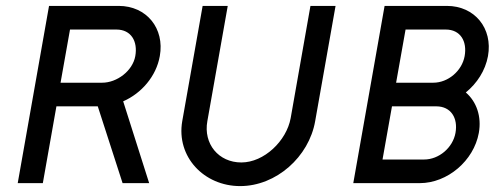

<svg xmlns="http://www.w3.org/2000/svg" viewBox="-20 -620 1705 650"><path d="M397 -277C459 -304 509 -362 521 -430C538 -524 476 -600 382 -600H146L40 0H125L171 -260H311L395 0H485ZM374 -520C424 -520 447 -480 438 -430C429 -380 376 -340 326 -340H185L217 -520Z M964 -220C950 -143 874 -70 797 -70C720 -70 668 -133 682 -210L751 -600H666L597 -210C576 -89 671 10 793 10C915 10 1026 -89 1047 -210L1116 -600H1031Z M1307 -260H1457C1507 -260 1531 -220 1522 -170C1513 -120 1466 -80 1416 -80H1275ZM1353 -520H1489C1539 -520 1562 -480 1553 -430C1544 -380 1497 -340 1447 -340H1321ZM1401 0C1495 0 1584 -76 1601 -170C1611 -226 1593 -276 1557 -307C1595 -338 1623 -381 1632 -430C1649 -524 1587 -600 1493 -600H1282L1176 0Z"/></svg>

Font: Gauge
Style: Italic
Weight: 400
Italic angle: -80°
Designer: Daniel Pimley
Foundry: Daniel Pimley
Version: Version 1.000;PS 001.001;hotconv 1.0.56